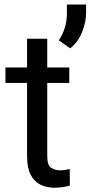

<svg xmlns="http://www.w3.org/2000/svg" viewBox="-20 -830 405 859"><path d="M290 -528.3V-459H191.4V-130.9Q191.4 -90.3 209.2 -79.1Q227.1 -67.9 249.5 -67.9Q260.7 -67.9 273.2 -70.1Q285.6 -72.3 292 -73.7L292.5 0Q281.7 3.4 264.4 6.6Q247.1 9.8 222.7 9.8Q189.5 9.8 161.6 -3.4Q133.8 -16.6 117.4 -47.6Q101.1 -78.6 101.1 -131.3V-459H4.4V-528.3H101.1V-656.7H191.4V-528.3ZM365.2 -809.6V-771Q365.2 -732.4 347.9 -688Q330.6 -643.6 294.4 -613.8L243.2 -649.4Q261.2 -677.2 270.3 -706.5Q279.3 -735.8 279.3 -770V-809.6Z"/></svg>

Font: Vazirmatn RD UI FD
Style: Regular
Weight: 400
Designer: Saber Rastikerdar
Foundry: Saber Rastikerdar
Version: Version 33.003